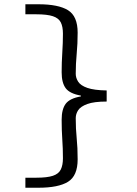

<svg xmlns="http://www.w3.org/2000/svg" viewBox="-20 -728 640 900"><path d="M99 152V105H150Q201 105 228 96Q255 87 265 66.5Q275 46 275 14Q275 -32 272 -74Q269 -116 269 -167Q269 -216 288 -241.5Q307 -267 359 -276V-280Q307 -289 288 -314.5Q269 -340 269 -389Q269 -436 272 -481.5Q275 -527 275 -570Q275 -603 265 -623Q255 -643 228 -652Q201 -661 150 -661H99V-708H160Q254 -708 299 -680Q344 -652 344 -575Q344 -523 339.5 -476Q335 -429 335 -382Q335 -363 346.5 -345Q358 -327 389.5 -316Q421 -305 480 -304V-252Q421 -252 389.5 -240.5Q358 -229 346.5 -211.5Q335 -194 335 -174Q335 -124 339.5 -80Q344 -36 344 19Q344 96 299 124Q254 152 160 152Z"/></svg>

Font: SauceCodePro NFM
Style: Regular
Weight: 400
Monospace: yes
Designer: Paul D. Hunt, Teo Tuominen
Foundry: Adobe
Version: Version 2.042;hotconv 1.1.0;makeotfexe 2.6.0;Nerd Fonts 3.3.